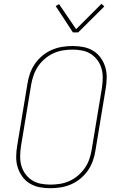

<svg xmlns="http://www.w3.org/2000/svg" viewBox="-20 -986 640 1014"><path d="M246 8Q216 8 188 2.5Q160 -3 136.5 -17.5Q113 -32 97 -54.5Q81 -77 73 -103.5Q65 -130 65.5 -159.5Q66 -189 71 -218L125 -544Q129 -571 138.5 -598Q148 -625 164.5 -649Q181 -673 204 -692Q227 -711 253.5 -722.5Q280 -734 308 -738.5Q336 -743 363 -743Q393 -743 421 -737.5Q449 -732 472.5 -717.5Q496 -703 512 -680.5Q528 -658 536 -631.5Q544 -605 543.5 -575.5Q543 -546 538 -517L484 -191Q480 -164 470.5 -137Q461 -110 444.5 -86Q428 -62 405 -43Q382 -24 355.5 -12.5Q329 -1 301 3.5Q273 8 246 8ZM247 -11Q271 -11 296.5 -15Q322 -19 346.5 -30Q371 -41 391.5 -58.5Q412 -76 427.5 -98Q443 -120 451.5 -145Q460 -170 464 -194L518 -520Q522 -546 522.5 -572.5Q523 -599 516.5 -623Q510 -647 495.5 -667Q481 -687 460.5 -700.5Q440 -714 415 -719Q390 -724 363 -724Q339 -724 313 -720Q287 -716 263 -705Q239 -694 218 -676.5Q197 -659 182 -637Q167 -615 158 -590Q149 -565 145 -541L91 -215Q87 -189 86.5 -162.5Q86 -136 92.5 -112Q99 -88 113.5 -68Q128 -48 148.5 -34.5Q169 -21 194.5 -16Q220 -11 247 -11ZM365 -815 274 -954 292 -964 382 -832 516 -966 531 -952 393 -815Z"/></svg>

Font: Iosevka Aile Thin Oblique
Style: Regular
Weight: 100
Italic angle: -9°
Designer: Belleve Invis
Foundry: Belleve Invis
Version: Version 31.1.0; ttfautohint (v1.8.4)